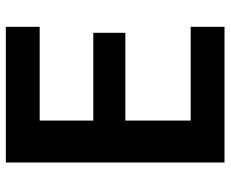

<svg xmlns="http://www.w3.org/2000/svg" viewBox="-84 -686 770 641"><g transform="rotate(-90 300.5 -365.0)"><path d="M219 -617V-438H512V-331H219V-113H532V0H79V-730H532V-617Z"/></g></svg>

Font: M PLUS 1p
Style: Bold
Weight: 700
Version: Version 1.062